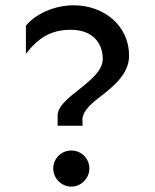

<svg xmlns="http://www.w3.org/2000/svg" viewBox="-20 -689 587 727"><path d="M258.8 -668.9C183.6 -668.9 113.3 -634.8 78.1 -591.8V-485.4C125 -544.9 170.9 -576.2 249 -576.2C327.1 -576.2 369.1 -529.3 369.1 -465.8C369.1 -380.9 198.2 -323.2 198.2 -252V-212.9H293L292 -233.4V-235.4C292 -263.7 317.4 -290 352.5 -317.4C405.3 -358.4 468.8 -406.2 468.8 -478.5C468.8 -589.8 376 -668.9 258.8 -668.9ZM250 -119.1C211.9 -119.1 181.6 -88.9 181.6 -50.8C181.6 -14.6 211.9 17.6 250 17.6C288.1 17.6 318.4 -14.6 318.4 -50.8C318.4 -88.9 288.1 -119.1 250 -119.1Z"/></svg>

Font: Sen-gleads
Style: Regular
Weight: 400
Designer: Kosal Sen, Philatype
Foundry: Philatype
Version: Version 1.004; ttfautohint (v1.8.3)